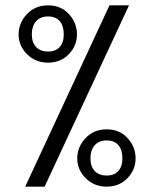

<svg xmlns="http://www.w3.org/2000/svg" viewBox="-20 -678 570 710"><path d="M215.8 -550.8Q215.8 -582.5 200.9 -599.9Q186 -617.2 157.7 -617.2Q129.4 -617.2 113.5 -599.4Q97.7 -581.5 97.7 -550.8Q97.7 -520.5 113.8 -503.9Q129.9 -487.3 157.7 -487.3Q185.1 -487.3 200.4 -503.9Q215.8 -520.5 215.8 -550.8ZM264.6 -550.8Q264.6 -508.8 234.4 -477.5Q204.1 -446.3 157.7 -446.3Q111.3 -446.3 80.1 -477.5Q48.8 -508.8 48.8 -550.8Q48.8 -592.8 79.3 -625.5Q109.9 -658.2 157.7 -658.2Q205.6 -658.2 235.1 -625.7Q264.6 -593.3 264.6 -550.8ZM432.6 -92.3Q432.6 -124 417.7 -141.4Q402.8 -158.7 374.5 -158.7Q346.2 -158.7 330.3 -140.9Q314.5 -123 314.5 -92.3Q314.5 -62 330.6 -45.4Q346.7 -28.8 374.5 -28.8Q401.9 -28.8 417.2 -45.4Q432.6 -62 432.6 -92.3ZM481.4 -92.3Q481.4 -50.3 451.2 -19Q420.9 12.2 374.5 12.2Q328.1 12.2 296.9 -19Q265.6 -50.3 265.6 -92.3Q265.6 -134.3 296.1 -167Q326.7 -199.7 374.5 -199.7Q422.4 -199.7 451.9 -167.2Q481.4 -134.8 481.4 -92.3ZM145 12.2H73.2L384.8 -658.2H457Z"/></svg>

Font: AzarMehrMonospaced
Style: SansBold
Weight: 1
Designer: Amin Abedi
Version: Version 1.00